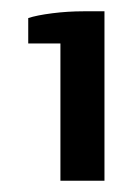

<svg xmlns="http://www.w3.org/2000/svg" viewBox="-20 -720 235 340"><path d="M87 -400V-643H30V-688Q45 -693 72.5 -696.5Q100 -700 128 -700H165V-400Z"/></svg>

Font: Cuprum SemiBold
Style: Regular
Weight: 600
Designer: Jovanny Lemonad
Foundry: Jovanny Lemonad
Version: Version 3.000